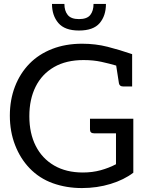

<svg xmlns="http://www.w3.org/2000/svg" viewBox="-20 -947 772 975"><path d="M396 8Q317 8 248.5 -16.5Q180 -41 130 -93Q83 -142 56.5 -210.5Q30 -279 30 -360Q30 -440 56 -507.5Q82 -575 130 -624Q177 -672 245 -698.5Q313 -725 397 -725Q465 -725 526 -709.5Q587 -694 651 -672V-508H605Q587 -508 584 -524L570 -614Q536 -624 495 -633Q454 -642 404 -642Q316 -642 254.5 -606.5Q193 -571 161 -507Q129 -443 129 -357Q129 -270 161.5 -206Q194 -142 255 -106.5Q316 -71 401 -71Q449 -71 491 -82.5Q533 -94 569 -113V-270H458Q437 -270 437 -289V-344H657V-70Q610 -34 541.5 -13Q473 8 396 8ZM381 -792Q309 -792 276.5 -830Q244 -868 244 -927H307Q307 -892 324 -871Q341 -850 381 -850Q422 -850 438.5 -871Q455 -892 455 -927H518Q518 -867 486 -829.5Q454 -792 381 -792Z"/></svg>

Font: Aleo
Style: Regular
Weight: 400
Designer: Alessio Laiso
Foundry: Alessio Laiso
Version: Version 2.001; ttfautohint (v1.8.4.7-5d5b);gftools[0.9.29]